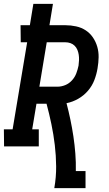

<svg xmlns="http://www.w3.org/2000/svg" viewBox="-42 -755 562 990"><path d="M238 215Q248 158 247.5 102.5Q247 47 240.5 -7.5Q234 -62 223 -115Q212 -168 198 -220H146L124 -88H158V0H-21L-22 -88H23L98 -537H65L64 -625H112L130 -735H231L213 -625H295Q323 -625 350.5 -619Q378 -613 400 -598.5Q422 -584 437 -562Q452 -540 459.5 -514Q467 -488 466.5 -460Q466 -432 461 -403Q456 -372 444.5 -342Q433 -312 411.5 -287Q390 -262 361 -245.5Q332 -229 301 -223Q312 -181 321 -138Q330 -95 336.5 -51.5Q343 -8 346.5 37Q350 82 349 127H399V215ZM161 -308H254Q274 -308 294 -316Q314 -324 329 -340.5Q344 -357 351.5 -377Q359 -397 363 -417Q365 -431 365.5 -445Q366 -459 364 -472.5Q362 -486 357 -498Q352 -510 343 -519Q334 -528 321.5 -532.5Q309 -537 295 -537H199Z"/></svg>

Font: Iosevka Curly Slab Semibold
Style: Italic
Weight: 600
Italic angle: -9°
Monospace: yes
Designer: Belleve Invis
Foundry: Belleve Invis
Version: Version 22.1.2; ttfautohint (v1.8.4)